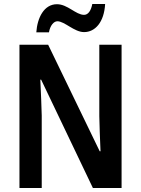

<svg xmlns="http://www.w3.org/2000/svg" viewBox="-20 -937 703 957"><path d="M161 -776H224C230 -810 248 -831 266 -831C302 -831 350 -777 399 -777C454 -777 499 -826 504 -917H440C434 -885 420 -863 399 -863C358 -863 317 -916 264 -916C199 -916 166 -848 161 -776ZM586 0V-714H475V-358C476 -305 478 -255 481 -183H477L220 -714H77V0H188V-361C186 -414 185 -467 181 -540H185L443 0Z"/></svg>

Font: Noto Sans Telugu Condensed SemiBold
Style: Regular
Weight: 600
Width: 3
Designer: Jelle Bosma - Monotype Design Team
Foundry: Monotype Imaging Inc.
Version: Version 2.005